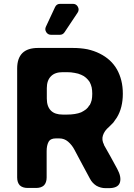

<svg xmlns="http://www.w3.org/2000/svg" viewBox="-20 -978 696 999"><path d="M218.8 -838.9Q224.6 -850.6 240.2 -884.8Q255.9 -918.9 266.6 -941.4Q274.4 -958 293 -958H359.4Q377 -958 385.3 -942.4Q393.6 -926.8 383.8 -912.1Q364.3 -882.8 315.4 -809.6Q306.6 -796.9 291 -796.9H246.1Q229.5 -796.9 220.7 -810.5Q211.9 -824.2 218.8 -838.9ZM521.5 -224.6Q521.5 -224.6 520.5 -224.6Q538.1 -193.4 555.7 -162.1Q572.3 -130.9 589.8 -99.6Q613.3 -56.6 603.5 -27.3Q593.8 1 545.9 1Q540 1 529.3 1Q503.9 1 481.4 -11.7Q460 -25.4 448.2 -47.9Q427.7 -85.9 407.2 -124Q386.7 -161.1 367.2 -199.2Q354.5 -223.6 334 -241.2Q314.5 -257.8 289.1 -257.8Q283.2 -257.8 269.5 -257.8Q242.2 -257.8 232.4 -239.3Q222.7 -220.7 222.7 -191.4Q222.7 -145.5 222.7 -54.7Q222.7 -28.3 209 -13.7Q194.3 0 168 0Q153.3 0 124 0Q97.7 0 83 -13.7Q69.3 -28.3 69.3 -54.7Q69.3 -244.1 69.3 -622.1Q69.3 -674.8 96.7 -702.1Q124 -728.5 177.7 -728.5Q237.3 -728.5 358.4 -728.5Q399.4 -728.5 434.6 -721.7Q469.7 -713.9 499 -699.2Q528.3 -684.6 550.8 -664.1Q573.2 -643.6 588.9 -616.2Q603.5 -589.8 611.3 -558.6Q619.1 -527.3 619.1 -490.2Q619.1 -454.1 611.3 -422.9Q603.5 -391.6 587.9 -366.2Q579.1 -352.5 569.3 -339.8Q558.6 -328.1 546.9 -317.4Q523.4 -297.9 515.6 -273.4Q507.8 -250 521.5 -224.6ZM445.3 -430.7Q445.3 -430.7 446.3 -429.7Q453.1 -442.4 457 -457Q460 -471.7 460 -490.2Q460 -507.8 457 -523.4Q453.1 -539.1 446.3 -551.8Q438.5 -563.5 427.7 -573.2Q417 -583 402.3 -588.9Q387.7 -595.7 369.1 -598.6Q350.6 -602.5 328.1 -602.5Q321.3 -602.5 306.6 -602.5Q265.6 -602.5 245.1 -581.1Q223.6 -559.6 223.6 -519.5Q223.6 -501 223.6 -464.8Q223.6 -423.8 245.1 -402.3Q265.6 -381.8 306.6 -381.8Q314.5 -381.8 328.1 -381.8Q350.6 -381.8 369.1 -384.8Q387.7 -387.7 402.3 -393.6Q416 -400.4 427.7 -409.2Q438.5 -418 445.3 -430.7Z"/></svg>

Font: DeepSea
Style: Bold
Weight: 700
Designer: Stem
Version: Version 3.019;git-0a5106e0b